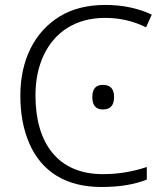

<svg xmlns="http://www.w3.org/2000/svg" viewBox="-20 -744 663 774"><path d="M403.8 -671.9C462.9 -671.9 517.6 -659.2 568.8 -633.8L591.8 -685.1C536.6 -710.9 474.1 -724.1 404.8 -724.1C332 -724.1 270.5 -708.5 219.7 -677.2C117.7 -614.3 62 -500 62 -358.9C62 -285.2 74.2 -220.2 98.6 -165C147 -54.2 243.7 9.8 388.2 9.8C466.3 9.8 522.9 -1 571.8 -20V-70.8C520.5 -53.7 462.9 -42 394 -42C213.4 -42 123 -167 123 -358.9C123 -420.9 134.3 -475.6 156.7 -522.5C201.2 -616.2 286.6 -671.9 403.8 -671.9ZM352.1 -353C352.1 -319.3 366.2 -302.7 395 -302.7C424.8 -302.7 439.9 -319.3 439.9 -353C439.9 -385.7 424.8 -401.9 395 -401.9C366.2 -401.9 352.1 -385.7 352.1 -353Z"/></svg>

Font: Noto Reveo Sans
Style: Regular
Weight: 300
Designer: Monotype Design Team
Foundry: Monotype Imaging Inc.
Version: Version 2.007